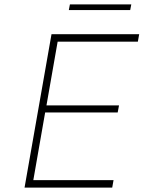

<svg xmlns="http://www.w3.org/2000/svg" viewBox="-20 -856 655 876"><path d="M243 -666 192 -375H523L517 -343H186L132 -34H498L492 0H92L215 -700H615L609 -666ZM299 -836H579L574 -810H294Z"/></svg>

Font: Be Vietnam Thin
Style: Italic
Weight: 250
Italic angle: -9°
Designer: Gabriel Lam
Foundry: TypeRant
Version: Version 3.000